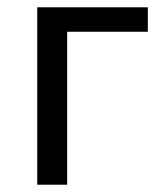

<svg xmlns="http://www.w3.org/2000/svg" viewBox="-20 -506 451 526"><path d="M82 0V-486H385V-419H164V0Z"/></svg>

Font: Source Sans Pro
Style: Regular
Weight: 400
Designer: Paul D. Hunt
Foundry: Adobe Systems Incorporated
Version: Version 2.021;PS 2.000;hotconv 1.0.86;makeotf.lib2.5.63406